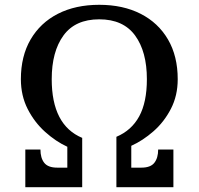

<svg xmlns="http://www.w3.org/2000/svg" viewBox="-20 -780 828 800"><path d="M639 -157H702.5V0H465V-210Q528 -236.5 560 -295.2Q592 -354 592 -450Q592 -565 542.8 -632.2Q493.5 -699.5 393.5 -699.5Q293.5 -699.5 244.5 -632.2Q195.5 -565 195.5 -450Q195.5 -258.5 322.5 -205.5V0H85.5V-157H148.5Q148.5 -122 164.2 -101.8Q180 -81.5 218.5 -81.5H260.5V-168.5Q212.5 -190.5 168 -230.5Q123.5 -270.5 95.2 -326Q67 -381.5 67 -450Q67 -546 107.5 -615.5Q148 -685 221.2 -722.5Q294.5 -760 393.5 -760Q492.5 -760 566 -722.5Q639.5 -685 680 -615.5Q720.5 -546 720.5 -450Q720.5 -381.5 692.2 -326.8Q664 -272 619.5 -233Q575 -194 527 -172.5V-81.5H569Q607.5 -81.5 623.2 -101.8Q639 -122 639 -157Z"/></svg>

Font: Besley* Medium
Style: Regular
Weight: 500
Designer: Owen Earl
Foundry: indestructible type*
Version: Version 3.000; ttfautohint (v1.8.3)